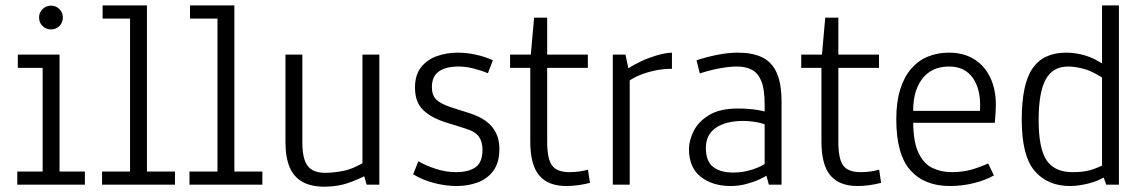

<svg xmlns="http://www.w3.org/2000/svg" viewBox="-20 -683 4231 710"><path d="M43.9 0V-48.8H137.7V-432.1H45.9V-481H200.2V-48.8H293.9V0ZM168.5 -574.2Q149.9 -574.2 137.2 -586.9Q124.5 -599.6 124.5 -618.2Q124.5 -636.7 137.2 -649.4Q149.9 -662.1 168.5 -662.1Q187 -662.1 199.7 -649.4Q212.4 -636.7 212.4 -618.2Q212.4 -599.6 199.7 -586.9Q187 -574.2 168.5 -574.2Z M357.4 0V-48.8H460.9V-614.3H359.4V-663.1H523.4V-48.8H627V0Z M680.7 0V-48.8H784.2V-614.3H682.6V-663.1H846.7V-48.8H950.2V0Z M1179.2 7.3Q1130.4 7.3 1098.4 -10.5Q1066.4 -28.3 1051 -64.9Q1035.6 -101.6 1035.6 -157.2V-481H1098.1V-154.8Q1098.1 -96.7 1117.2 -70.3Q1136.2 -43.9 1183.1 -43.9Q1212.4 -43.9 1250.5 -51.3Q1288.6 -58.6 1338.4 -90.3L1320.3 -57.6V-481H1382.8V0H1335.9L1327.1 -31.2Q1278.3 -7.8 1246.3 -0.2Q1214.4 7.3 1179.2 7.3Z M1668.5 4.9Q1627.9 4.9 1585 -6.3Q1542 -17.6 1507.8 -38.6L1527.3 -86.9Q1552.7 -71.3 1590.8 -58.8Q1628.9 -46.4 1665.5 -46.4Q1712.9 -46.4 1738.5 -64.5Q1764.2 -82.5 1764.2 -129.4Q1764.2 -158.2 1751.2 -177.2Q1738.3 -196.3 1701.7 -207.5L1628.4 -230.5Q1575.2 -247.1 1544.9 -276.1Q1514.6 -305.2 1514.6 -358.9Q1514.6 -405.8 1536.9 -434.1Q1559.1 -462.4 1595.2 -475.3Q1631.3 -488.3 1672.9 -488.3Q1706.5 -488.3 1740.5 -480.7Q1774.4 -473.1 1802.7 -460L1784.2 -412.1Q1761.7 -421.9 1732.2 -429.4Q1702.6 -437 1676.3 -437Q1628.9 -437 1603 -418.9Q1577.1 -400.9 1577.1 -360.4Q1577.1 -330.6 1593.5 -314.7Q1609.9 -298.8 1647 -286.6L1718.8 -263.7Q1752.4 -252.9 1776.6 -235.4Q1800.8 -217.8 1813.7 -192.4Q1826.7 -167 1826.7 -132.3Q1826.7 -81.5 1804.4 -51.5Q1782.2 -21.5 1746.3 -8.3Q1710.4 4.9 1668.5 4.9Z M2074.2 4.9Q2007.3 4.9 1974.1 -34.2Q1940.9 -73.2 1940.9 -160.2V-456.1L1962.9 -432.1H1866.2V-481H1964.8L1940.9 -459L1955.1 -617.7H2003.4V-459L1981.4 -481H2153.8V-432.1H1981.4L2003.4 -456.1V-159.2Q2003.4 -95.7 2021.5 -71Q2039.6 -46.4 2085.9 -46.4Q2103.5 -46.4 2121.8 -48.8Q2140.1 -51.3 2154.3 -55.7L2161.6 -6.8Q2139.2 -1 2116.7 2Q2094.2 4.9 2074.2 4.9Z M2246.1 0V-481H2293L2303.7 -430.2Q2322.8 -443.4 2350.6 -456.3Q2378.4 -469.2 2408.7 -478.3Q2439 -487.3 2464.8 -488.3V-428.7Q2431.2 -428.7 2398.4 -421.4Q2365.7 -414.1 2340.1 -402.8Q2314.5 -391.6 2301.3 -379.4L2308.6 -407.2V0Z M2682.1 4.9Q2614.7 4.9 2571.3 -29.3Q2527.8 -63.5 2527.8 -131.3Q2527.8 -164.1 2545.4 -199Q2563 -233.9 2602.8 -257.8Q2642.6 -281.7 2708.5 -281.7Q2729.5 -282.2 2762.9 -278.8Q2796.4 -275.4 2833 -263.7L2807.6 -248V-297.4Q2807.6 -353.5 2795.2 -383.5Q2782.7 -413.6 2760 -425.3Q2737.3 -437 2706.5 -437Q2676.8 -437 2640.4 -430.2Q2604 -423.3 2567.9 -411.6L2555.7 -460Q2593.8 -472.7 2633.8 -480.5Q2673.8 -488.3 2709.5 -488.3Q2761.7 -488.3 2797.6 -471.4Q2833.5 -454.6 2851.8 -414.8Q2870.1 -375 2870.1 -306.2V0H2823.2L2808.1 -55.2L2819.8 -37.6Q2810.5 -29.8 2788.8 -19.8Q2767.1 -9.8 2739 -2.4Q2710.9 4.9 2682.1 4.9ZM2691.9 -44.9Q2728 -44.9 2763.2 -56.4Q2798.3 -67.9 2816.4 -83L2807.6 -54.7V-245.1L2825.2 -216.8Q2796.4 -228.5 2772.5 -232.2Q2748.5 -235.8 2729 -235.8Q2664.1 -235.8 2627.2 -210.4Q2590.3 -185.1 2590.3 -135.7Q2590.3 -86.9 2616.9 -65.9Q2643.6 -44.9 2691.9 -44.9Z M3150.9 4.9Q3084 4.9 3050.8 -34.2Q3017.6 -73.2 3017.6 -160.2V-456.1L3039.6 -432.1H2942.9V-481H3041.5L3017.6 -459L3031.7 -617.7H3080.1V-459L3058.1 -481H3230.5V-432.1H3058.1L3080.1 -456.1V-159.2Q3080.1 -95.7 3098.1 -71Q3116.2 -46.4 3162.6 -46.4Q3180.2 -46.4 3198.5 -48.8Q3216.8 -51.3 3231 -55.7L3238.3 -6.8Q3215.8 -1 3193.4 2Q3170.9 4.9 3150.9 4.9Z M3492.7 4.9Q3398.4 4.9 3346.4 -53.5Q3294.4 -111.8 3294.4 -242.2Q3294.4 -305.7 3308.8 -352.1Q3323.2 -398.4 3349.4 -428.7Q3375.5 -459 3411.1 -473.6Q3446.8 -488.3 3489.3 -488.3Q3543.5 -488.3 3582.3 -464.1Q3621.1 -439.9 3641.8 -396.5Q3662.6 -353 3662.6 -294.9Q3662.6 -284.2 3661.6 -267.3Q3660.6 -250.5 3658.7 -229H3335L3357.4 -255.4Q3354.5 -168.5 3374 -123.5Q3393.6 -78.6 3426.8 -62.5Q3460 -46.4 3498 -46.4Q3538.6 -46.4 3571 -55.4Q3603.5 -64.5 3634.3 -78.6L3655.3 -34.2Q3623 -16.1 3580.3 -5.6Q3537.6 4.9 3492.7 4.9ZM3604 -251V-278.3Q3607.9 -350.6 3578.1 -393.8Q3548.3 -437 3489.7 -437Q3422.4 -437 3387.5 -387.7Q3352.5 -338.4 3357.4 -253.9L3335 -272.9H3626.5Z M3937 4.9Q3854 4.9 3806.2 -50.8Q3758.3 -106.4 3758.3 -240.7Q3758.3 -372.1 3798.3 -430.2Q3838.4 -488.3 3922.4 -488.3Q3956.5 -488.3 3992.4 -478Q4028.3 -467.8 4071.3 -438L4055.2 -428.7V-663.1H4117.7V0H4070.8L4054.7 -44.9L4075.2 -34.7Q4043.9 -14.2 4005.6 -4.6Q3967.3 4.9 3937 4.9ZM3945.8 -46.4Q3984.9 -46.4 4010.5 -53.5Q4036.1 -60.5 4070.3 -78.1L4055.2 -54.7V-417L4073.2 -384.3Q4025.9 -417.5 3991.7 -427.2Q3957.5 -437 3930.2 -437Q3872.6 -437 3846.7 -388.9Q3820.8 -340.8 3820.8 -239.7Q3820.8 -133.8 3850.3 -90.1Q3879.9 -46.4 3945.8 -46.4Z"/></svg>

Font: Anaheim
Style: Regular
Weight: 400
Designer: Vernon Adams
Foundry: Vernon Adams
Version: Version 2.001